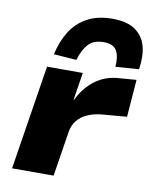

<svg xmlns="http://www.w3.org/2000/svg" viewBox="-87 -850 727 915"><g transform="rotate(10 276.5 -392.5)"><path d="M35 0 115 -506H288L267 -372H269Q297 -432 347.5 -470.5Q398 -509 469 -512L546 -518L532 -337L412 -327Q371 -323 341 -309Q311 -295 293.5 -272.5Q276 -250 271 -221L236 0ZM247 -562 137 -570Q151 -634 181.5 -682.5Q212 -731 262 -758Q312 -785 383 -785Q454 -785 493.5 -757.5Q533 -730 546 -682.5Q559 -635 549 -570L436 -562Q440 -613 424 -640.5Q408 -668 361 -668Q313 -668 287.5 -640.5Q262 -613 247 -562Z"/></g></svg>

Font: Nunito Sans 7pt SemiExpanded Black
Style: Italic
Weight: 900
Width: 6
Italic angle: -9°
Designer: Vernon Adams
Foundry: Vernon Adams
Version: Version 3.101;gftools[0.9.27]